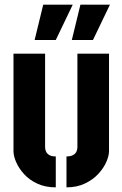

<svg xmlns="http://www.w3.org/2000/svg" viewBox="-20 -801 527 826"><path d="M289 -629 326 -781H453L380 -629ZM129 -629 166 -781H293L220 -629ZM266 5V-128Q284 -128 294.5 -134Q305 -140 309 -149Q313 -158 313 -167V-570H449V-151Q449 -131 437.5 -104.5Q426 -78 403 -53Q380 -28 345.5 -11.5Q311 5 266 5ZM220 5Q175 5 140.5 -11Q106 -27 83.5 -52Q61 -77 49.5 -103.5Q38 -130 38 -151V-570H174V-167Q174 -158 178 -149Q182 -140 192 -134Q202 -128 220 -128Z"/></svg>

Font: Stick No Bills ExtraBold
Style: Regular
Weight: 800
Version: Version 2.000